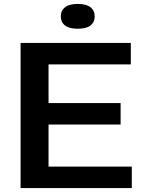

<svg xmlns="http://www.w3.org/2000/svg" viewBox="-20 -959 740 979"><path d="M227.5 -109.5H652V0H85V-740H647V-630.5H227.5V-433.5H595V-324H227.5ZM290 -875.5Q290 -905 311.5 -922Q333 -939 376.5 -939Q420 -939 441.5 -922Q463 -905 463 -875.5Q463 -846 441.5 -829.2Q420 -812.5 376.5 -812.5Q333 -812.5 311.5 -829.2Q290 -846 290 -875.5Z"/></svg>

Font: Encode Sans Expanded SemiBold
Style: Regular
Weight: 600
Width: 7
Designer: Multiple Designers
Foundry: Impallari Type
Version: Version 2.000